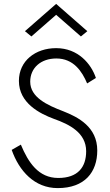

<svg xmlns="http://www.w3.org/2000/svg" viewBox="-20 -956 564 985"><path d="M268 -880 395 -769 428 -796 268 -936 108 -796 141 -769ZM87 -214 40 -187C78 -79 157 9 276 9C415 9 479 -73 479 -184C479 -305 381 -355 305 -385C221 -417 135 -457 135 -537C135 -608 190 -656 269 -656C357 -656 401 -590 427 -528L472 -556C448 -628 381 -709 268 -709C162 -709 77 -644 77 -541C77 -427 184 -373 257 -346C336 -318 422 -275 422 -180C422 -98 379 -43 279 -43C177 -43 125 -123 87 -214Z"/></svg>

Font: Jost Light
Style: Regular
Weight: 300
Version: Version 3.710